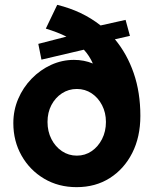

<svg xmlns="http://www.w3.org/2000/svg" viewBox="-20 -765 634 792"><path d="M296 7Q221 7 162 -28Q103 -63 69 -123Q35 -183 35 -257Q35 -310 55 -357Q75 -404 110.5 -440.5Q146 -477 191 -497.5Q236 -518 285 -518Q327 -518 363 -503Q349 -535 326 -560L151 -519L138 -584L254 -614Q218 -632 169 -647L216 -745Q319 -720 395 -660L498 -683L516 -617L454 -603Q504 -543 531.5 -463.5Q559 -384 559 -287Q559 -200 525.5 -134Q492 -68 433 -30.5Q374 7 296 7ZM297 -123Q331 -123 358 -141.5Q385 -160 401 -191.5Q417 -223 417 -262Q417 -300 401 -331Q385 -362 358 -380Q331 -398 297 -398Q263 -398 235.5 -380Q208 -362 192 -331.5Q176 -301 176 -262Q176 -223 192 -191.5Q208 -160 235.5 -141.5Q263 -123 297 -123Z"/></svg>

Font: Readex Pro bold
Style: Bold
Weight: 700
Designer: Bonnie Shaver-Troup, Thomas Jockin
Foundry: Lexend
Version: Version 1.200; ttfautohint (v1.8.3)